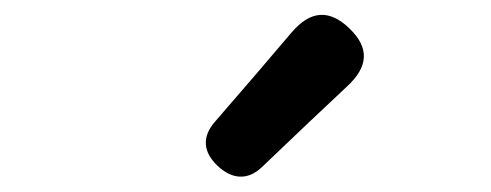

<svg xmlns="http://www.w3.org/2000/svg" viewBox="-20 -894 655 256"><path d="M323 -797 266 -731C249 -711 251 -691 270 -673C289 -655 310 -653 329 -671L392 -731L443 -779C471 -805 473 -830 446 -856C419 -882 394 -880 369 -851Z"/></svg>

Font: GenSenRounded2 TW M
Style: Regular
Weight: 500
Version: Version 2.100;PS 2.1;hotconv 16.6.51;makeotf.lib2.5.65220 DE